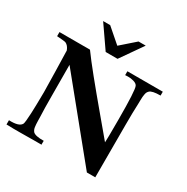

<svg xmlns="http://www.w3.org/2000/svg" viewBox="-199 -1068 1217 1249"><g transform="rotate(30 409.5 -444.0)"><path d="M540 -897 424 -731H335L220 -897H273L380 -804L486 -897ZM786 -693V-664Q723 -664 706 -647Q700 -641 696.5 -634.5Q693 -628 691 -615.5Q689 -603 688.5 -597Q688 -591 687.5 -571Q687 -551 687 -544Q684 -483 684 -387V9Q621 10 621 9Q296 -389 173 -541Q174 -366 174 -309Q174 -213 177 -151Q177 -141 177.5 -124Q178 -107 178.5 -98.5Q179 -90 180.5 -78.5Q182 -67 185.5 -59.5Q189 -52 194 -46Q212 -28 275 -29Q274 0 275 0Q276 0 261 0Q246 0 223 0Q200 0 172 0.5Q144 1 116 1Q88 1 64.5 1Q41 1 26 0H12V-32Q87 -29 104 -58Q108 -63 110.5 -87Q113 -111 114.5 -144.5Q116 -178 116.5 -208.5Q117 -239 117.5 -269Q118 -299 118 -304Q118 -322 115 -458.5Q112 -595 111 -613Q99 -645 76 -655Q70 -657 53.5 -658.5Q37 -660 24 -661L10 -662V-693H239Q278 -639 344.5 -557Q411 -475 510.5 -356.5Q610 -238 625 -220Q627 -239 627 -391Q627 -611 614 -638Q607 -653 583.5 -659.5Q560 -666 540 -665L520 -664V-693Z"/></g></svg>

Font: GFS Artemisia
Style: Bold
Weight: 700
Designer: Designed by Takis Katsoulidis.
Foundry: Designed by Takis Katsoulidis.
Version: Version 1.0